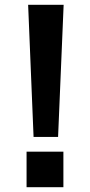

<svg xmlns="http://www.w3.org/2000/svg" viewBox="-20 -775 372 795"><path d="M96.5 -755H243.5L220.5 -208H119ZM90 -147H242.5V0H90Z"/></svg>

Font: Hepta Slab SemiBold
Style: Regular
Weight: 600
Designer: Michael LaGattuta
Foundry: Michael LaGattuta
Version: Version 1.102